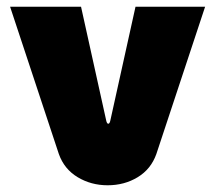

<svg xmlns="http://www.w3.org/2000/svg" viewBox="-20 -538 640 571"><path d="M300 13Q251 13 211 -11Q171 -35 155 -80L10 -518H221L296 -179Q298 -170 302 -170Q306 -170 308 -179L383 -518H590L445 -80Q429 -35 389.5 -11Q350 13 300 13Z"/></svg>

Font: MuseoModerno Black
Style: Regular
Weight: 900
Designer: Pablo Cosgaya, Héctor Gatti, Marcela Romero, and the Authors of The MuseoModerno Project.
Foundry: Omnibus-Type Team
Version: Version 1.001